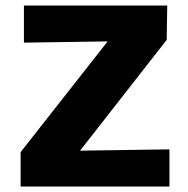

<svg xmlns="http://www.w3.org/2000/svg" viewBox="-20 -678 683 698"><path d="M55 0V-125L459 -639L539 -530L67 -523V-658H588L586 -533L184 -19L113 -128L596 -135V0Z"/></svg>

Font: Ysabeau SC Black
Style: Regular
Weight: 900
Designer: Christian Thalmann (Catharsis Fonts)
Version: Version 2.001;gftools[0.9.30]; featfreeze: smcp